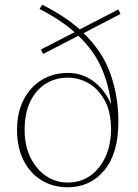

<svg xmlns="http://www.w3.org/2000/svg" viewBox="-20 -778 581 811"><path d="M266 13Q204 13 155.5 -16.5Q107 -46 79.5 -100.5Q52 -155 52 -229Q52 -303 80 -357Q108 -411 156.5 -440.5Q205 -470 266 -470Q327 -470 375 -434.5Q423 -399 450 -336Q440 -419 408.5 -491.5Q377 -564 311 -627L162 -550L153 -569L295 -642Q266 -668 229 -692.5Q192 -717 147 -740L158 -758Q251 -712 317 -654L480 -738L489 -719L333 -638Q412 -562 446 -467.5Q480 -373 480 -263Q480 -130 420.5 -58.5Q361 13 266 13ZM266 -7Q322 -7 363 -37Q404 -67 426.5 -118Q449 -169 449 -231Q449 -304 423 -352.5Q397 -401 355.5 -425.5Q314 -450 266 -450Q215 -450 173.5 -424.5Q132 -399 108 -349.5Q84 -300 84 -229Q84 -163 108.5 -113Q133 -63 174 -35Q215 -7 266 -7Z"/></svg>

Font: Source Serif Pro ExtraLight
Style: Regular
Weight: 200
Designer: Frank Grießhammer
Foundry: Adobe Systems Incorporated
Version: Version 3.001;hotconv 1.0.111;makeotfexe 2.5.65597